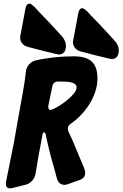

<svg xmlns="http://www.w3.org/2000/svg" viewBox="-20 -1039 670 1050"><path d="M340 -782 341 -786C341 -805 333 -823 321 -838L278 -885C253 -912 230 -937 207 -960C194 -973 182 -986 169 -1001L164 -1005C155 -1014 147 -1019 140 -1019C130 -1019 123 -1010 119 -992L111 -948C106 -921 101 -895 96 -868L92 -847C91 -842 90 -838 90 -833C90 -814 102 -791 131 -783L154 -777C198 -765 242 -754 286 -744L290 -743C295 -742 299 -741 303 -741C320 -741 337 -751 340 -779ZM629 -757 630 -761C630 -780 623 -798 610 -813L567 -860C542 -887 519 -912 496 -935C483 -948 471 -961 458 -976L453 -980C444 -989 436 -994 429 -994C419 -994 412 -985 408 -967L400 -923C395 -896 390 -870 385 -843L381 -822C380 -817 379 -813 379 -808C379 -789 391 -766 420 -758L443 -752C487 -740 531 -729 575 -719L579 -718C584 -717 588 -716 592 -716C609 -716 626 -726 629 -754ZM121 -29C148 -36 169 -60 174 -87L184 -146C189 -175 193 -204 200 -235L213 -306C214 -311 216 -314 221 -315C230 -315 231 -299 235 -279C250 -212 267 -148 286 -83L292 -61C300 -34 319 -28 332 -28C337 -28 343 -29 349 -31L416 -55C443 -64 446 -83 446 -94C446 -101 445 -107 442 -113L440 -120C437 -127 435 -133 432 -139L427 -151C424 -157 422 -163 419 -170C407 -199 394 -229 381 -261L354 -321C352 -326 351 -331 351 -336C351 -347 357 -356 368 -363C446 -417 513 -514 513 -609C513 -698 470 -731 382 -731C311 -731 242 -724 173 -708C146 -701 126 -678 122 -650C119 -619 114 -589 109 -557C92 -457 72 -355 56 -259L13 -45C12 -42 12 -39 12 -34C12 -17 21 -9 36 -9C40 -9 44 -10 49 -11ZM266 -566C269 -584 280 -593 298 -593H314C365 -593 399 -587 399 -560C399 -521 303 -454 265 -440C263 -439 260 -438 256 -438C244 -438 244 -451 244 -459Z"/></svg>

Font: Bangerz
Style: Bold
Weight: 700
Designer: vernon adams
Foundry: Vernon Adams
Version: Version 2.10;December 28, 2023;FontCreator 13.0.0.2683 64-bi